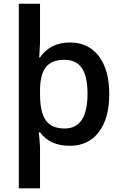

<svg xmlns="http://www.w3.org/2000/svg" viewBox="-20 -780 663 1040"><path d="M191.9 -469.2H196.8Q253.4 -549.8 357.9 -549.8Q459 -549.8 515.1 -476.1Q571.8 -401.9 571.8 -271Q571.8 -137.7 514.6 -64Q458.5 9.8 357.9 9.8Q251 9.8 196.8 -63H189.9L193.8 -27.8L196.8 17.1V240.2H82V-759.8H196.8V-549.8L193.4 -482.4ZM329.1 -456.1Q259.8 -456.1 228.3 -416Q196.8 -376 196.8 -289.1V-271Q196.8 -172.4 228 -127.9Q259.8 -84 330.1 -84Q454.1 -84 454.1 -272Q454.1 -365.2 423.8 -410.6Q393.6 -456.1 329.1 -456.1Z"/></svg>

Font: Open Sans
Style: SemiBold
Weight: 600
Foundry: Ascender Corporation
Version: Version 1.10